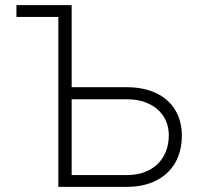

<svg xmlns="http://www.w3.org/2000/svg" viewBox="-20 -727 774 747"><path d="M258.8 -387.7H472.7Q539.1 -387.7 587.4 -364.7Q635.7 -341.8 661.6 -299.1Q687.5 -256.3 687.5 -199.2Q687.5 -139.2 661.9 -94.2Q636.2 -49.3 587.9 -24.7Q539.6 0 472.7 0H207V-661.1H43.9V-707H258.8ZM472.7 -45.9Q523.9 -45.9 561 -65.7Q598.1 -85.4 617.4 -120.6Q636.7 -155.8 636.7 -201.2Q636.7 -241.7 616.7 -273.4Q596.7 -305.2 559.6 -323Q522.5 -340.8 472.7 -340.8H258.8V-45.9Z"/></svg>

Font: Pretendard ExtraLight
Style: Regular
Weight: 200
Designer: Base glyphs from Inter by Rasmus Andersson; Hangeul glyphs from Noto Sans CJK(Source Han Sans) by Jang Soo-young and Kan
Foundry: Kil Hyung-jin
Version: Version 1.309